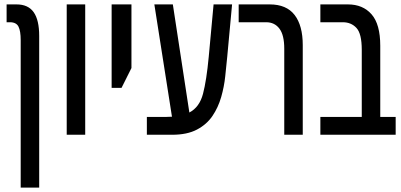

<svg xmlns="http://www.w3.org/2000/svg" viewBox="-20 -612 1822 872"><path d="M74 240V-430Q74 -471 64 -491Q54 -511 25 -511H10V-592H55Q108 -592 133 -556.5Q158 -521 158 -449V240Z M283 0V-592H367V0Z M487 -213V-592H577V-303L532 -213Z M647 0V-81H735Q749 -81 761 -82L681 -592H765L840 -101Q886 -125 902 -186Q918 -247 928 -354L950 -592H1034L1012 -354Q1008 -314 1003 -266Q998 -218 984.5 -171Q971 -124 945 -85.5Q919 -47 874.5 -23.5Q830 0 762 0Z M1271 0V-391Q1271 -453 1249 -482Q1227 -511 1189 -511H1064V-592H1205Q1281 -592 1318 -544Q1355 -496 1355 -407V0Z M1435 0V-81H1623V-386Q1623 -459 1599 -485Q1575 -511 1537 -511H1435V-592H1560Q1628 -592 1667.5 -547Q1707 -502 1707 -404V-81H1777V0Z"/></svg>

Font: Noto Sans Hebrew ExtraCondensed
Style: Regular
Weight: 400
Width: 2
Designer: Monotype Design Team
Foundry: Monotype Imaging Inc.
Version: Version 2.004; ttfautohint (v1.8.4.7-5d5b)